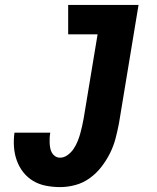

<svg xmlns="http://www.w3.org/2000/svg" viewBox="-20 -755 640 783"><path d="M225 8Q196 8 167.5 2.5Q139 -3 115.5 -17Q92 -31 75 -52.5Q58 -74 48.5 -100.5Q39 -127 37 -156Q35 -185 39 -214H185Q183 -203 182.5 -192Q182 -181 182.5 -171Q183 -161 185 -150.5Q187 -140 192 -131.5Q197 -123 205.5 -117.5Q214 -112 225 -112Q241 -112 255.5 -122.5Q270 -133 279.5 -147Q289 -161 295.5 -176.5Q302 -192 306.5 -207.5Q311 -223 314.5 -239Q318 -255 321 -271L378 -615H258V-735H545L465 -251Q459 -220 451 -189.5Q443 -159 428.5 -130Q414 -101 393.5 -74.5Q373 -48 346 -28.5Q319 -9 287.5 -0.5Q256 8 225 8Z"/></svg>

Font: Iosevka Etoile Heavy Oblique
Style: Regular
Weight: 900
Italic angle: -9°
Designer: Belleve Invis
Foundry: Belleve Invis
Version: Version 15.5.2; ttfautohint (v1.8.4)